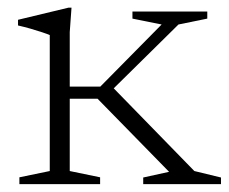

<svg xmlns="http://www.w3.org/2000/svg" viewBox="-20 -470 584 490"><path d="M229 -218H144V-249H236L392.5 -407.5L318 -422.5V-440.5H509V-422.5L435.5 -407.5L259 -233.5L263.5 -251.5L476 -33.5L544 -17V0H345.5V-17L411.5 -31.5ZM162.5 -450.5 158 -388V-33.5L235.5 -17.5V0H29.5V-17.5L107 -33.5V-380.5Q101.5 -383 88 -387.5Q74.5 -392 58 -396.8Q41.5 -401.5 26 -405V-419.5L155 -450.5Z"/></svg>

Font: Newsreader 16pt 16pt Light
Style: Regular
Weight: 300
Version: Version 1.003